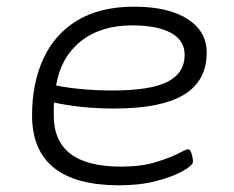

<svg xmlns="http://www.w3.org/2000/svg" viewBox="-20 -549 700 575"><path d="M338 6Q76 6 76 -204Q76 -299 109.5 -372.5Q143 -446 211 -487.5Q279 -529 383 -529Q483 -529 541 -492.5Q599 -456 599 -391Q599 -307 531 -265.5Q463 -224 322 -224Q269 -224 223 -229Q177 -234 142 -242Q141 -233 141 -223.5Q141 -214 141 -203Q141 -50 342 -50Q402 -50 445 -63Q488 -76 513 -89Q538 -102 543 -102Q550 -102 554 -88Q558 -74 558 -65Q558 -54 528 -37Q498 -20 448.5 -7Q399 6 338 6ZM317 -278Q430 -278 481.5 -304Q533 -330 533 -385Q533 -428 492 -450.5Q451 -473 376 -473Q281 -473 221.5 -425Q162 -377 148 -293Q182 -286 226.5 -282Q271 -278 317 -278Z"/></svg>

Font: Asap Expanded Expanded Light
Style: Italic
Weight: 300
Width: 7
Italic angle: -6°
Designer: Pablo Cosgaya
Foundry: Omnibus-Type
Version: Version 3.001; ttfautohint (v1.8.4.7-5d5b)